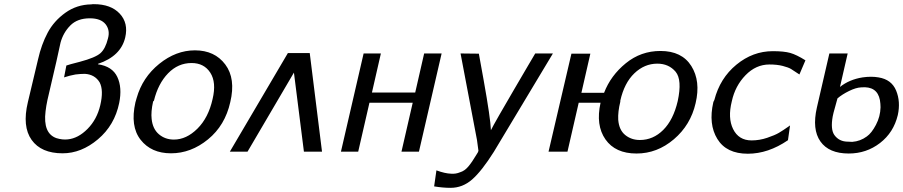

<svg xmlns="http://www.w3.org/2000/svg" viewBox="-20 -729 4341 923"><path d="M114 -238 163 -444Q179 -515 209 -571.5Q239 -628 294 -667.5Q349 -707 419 -708Q422 -709 431 -709Q513 -709 555.5 -663.5Q598 -618 582 -549Q561 -459 451 -422V-420Q520 -410 544 -359Q568 -308 553 -234Q531 -127 451 -59.5Q371 8 281 8Q178 8 132 -56.5Q86 -121 114 -238ZM288 -357 299 -414Q309 -418 364 -432Q439 -452 463 -473.5Q487 -495 499 -544Q510 -583 488 -612Q465 -641 412 -641Q352 -641 318 -606.5Q284 -572 271 -524L251 -433L208 -248Q202 -220 199 -194Q186 -88 251 -65Q280 -56 306 -59Q356 -64 401 -109.5Q446 -155 462 -223Q479 -295 459 -333Q436 -371 388 -374Q367 -374 343 -371Q315 -366 288 -357Z M631 -237Q634 -249 637 -258Q665 -357 745.5 -422Q826 -487 917 -487Q1012 -487 1063 -419Q1114 -351 1087 -238Q1062 -126 980 -59Q898 8 802 8Q707 8 656 -57Q605 -122 631 -237ZM720 -245 716 -241Q705 -191 709 -157Q714 -109 744 -83.5Q774 -58 816 -58Q876 -58 929 -110.5Q982 -163 1002 -253Q1021 -333 991 -379.5Q961 -426 901 -426Q836 -426 788 -376.5Q740 -327 720 -245Z M1528 0H1441L1393 -380L1170 0H1085L1364 -474H1469Z M1619 0 1728 -472H1811L1768 -284H1976L2019 -472H2103L1994 0H1910L1964 -235H1756L1702 0Z M2194 -472Q2208 -472 2238 -471.5Q2268 -471 2282 -471L2305 -344Q2338 -160 2340 -103Q2347 -118 2381 -177.5Q2415 -237 2450 -296.5Q2485 -356 2518.5 -413.5Q2552 -471 2553 -472H2638L2354 1Q2296 93 2250 133.5Q2204 174 2146 174Q2109 174 2067 167L2078 90Q2119 105 2148 106Q2171 108 2192 99Q2213 93 2231 72Q2249 51 2272 12Q2279 2 2280 -4Q2280 -9 2273 -56Z M2617 0 2727 -471H2818L2775 -283H2884Q2916 -366 2988.5 -425Q3061 -484 3155 -484Q3258 -484 3303.5 -411.5Q3349 -339 3324 -233Q3300 -128 3219.5 -59.5Q3139 9 3040 9Q2938 9 2890.5 -59Q2843 -127 2867 -235H2762L2708 0ZM2962 -245V-240Q2950 -192 2952 -153Q2956 -104 2985.5 -80Q3015 -56 3056 -56Q3120 -56 3168.5 -104.5Q3217 -153 3238 -243Q3260 -345 3228 -384Q3195 -423 3140 -423Q3078 -423 3029.5 -376.5Q2981 -330 2962 -245Z M3409 -237Q3409 -239 3414 -248Q3441 -353 3520 -418Q3599 -483 3695 -483Q3749 -483 3779 -474.5Q3809 -466 3852 -439L3823 -371Q3795 -390 3782.5 -397.5Q3770 -405 3743 -412Q3716 -419 3679 -419Q3614 -419 3564 -367.5Q3514 -316 3498 -242Q3478 -162 3504 -109Q3531 -54 3593 -54Q3631 -54 3668 -66.5Q3705 -79 3724.5 -90.5Q3744 -102 3771 -121Q3776 -124 3778 -126L3768 -55Q3673 10 3575 10Q3472 10 3428.5 -61Q3385 -132 3409 -237Z M3907 -212 3967 -472H4055L4018 -311Q4063 -347 4127 -357Q4169 -363 4203 -357Q4266 -347 4288 -293.5Q4310 -240 4296 -176Q4276 -92 4210.5 -41.5Q4145 9 4060 9Q3965 9 3924 -49Q3883 -107 3907 -212ZM4006 -256 3987 -187Q3985 -181 3983 -169Q3972 -107 3991 -80Q4014 -48 4056 -48Q4060 -48 4067 -47.5Q4074 -47 4077 -47Q4116 -50 4147 -73Q4170 -89 4191 -129Q4212 -169 4213 -213Q4213 -230 4210 -248Q4197 -316 4120 -309Q4095 -308 4061.5 -291.5Q4028 -275 4006 -256Z"/></svg>

Font: Coval
Style: Book Italic
Weight: 350
Foundry: Context Ltd
Version: Version 001.000